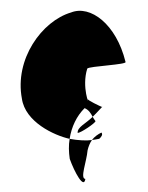

<svg xmlns="http://www.w3.org/2000/svg" viewBox="-49 -584 556 722"><g transform="rotate(5 229.5 -223.5)"><path d="M35 -196C55 -110 167 -69 227 -61C230 -107 246 -149 273 -181C289 -176 298 -164 306 -151C315 -162 326 -175 338 -191C331 -193 279 -212 281 -217C293 -188 254 -257 270 -330C276 -340 422 -358 411 -368C364 -506 261 -570 191 -535C84 -493 -6 -341 35 -196ZM227 -61C225 -37 228 -11 234 14C256 62 297 124 299 84C278 84 298 20 298 -24C300 -38 304 -52 311 -64C291 -59 260 -58 227 -61ZM255 -86C266 -86 320 -130 318 -136C313 -141 310 -146 306 -151C281 -122 252 -108 255 -86ZM281 -217C281 -217 281 -218 281 -218C281 -218 281 -217 281 -217ZM311 -64C319 -66 329 -68 338 -71C343 -76 352 -88 344 -95C332 -88 319 -77 311 -64ZM339 -192 338 -191C339 -191 340 -191 339 -190Z"/></g></svg>

Font: Ampere
Style: UltCnd
Weight: 400
Version: Version 1